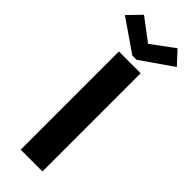

<svg xmlns="http://www.w3.org/2000/svg" viewBox="-334 -970 995 995"><g transform="rotate(45 163.5 -473.0)"><path d="M84.5 0V-719.7H244.1V0ZM42 -946.3 162.1 -855.5H164.6L287.6 -946.3L354 -875L179.2 -753.9H148.9L-26.9 -875Z"/></g></svg>

Font: Reddit Sans ExtraBold
Style: Regular
Weight: 800
Designer: Stephen Hutchings
Foundry: Reddit
Version: Version 1.014; ttfautohint (v1.8.4.7-5d5b)